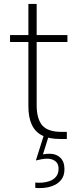

<svg xmlns="http://www.w3.org/2000/svg" viewBox="-20 -705 399 974"><path d="M284 0Q230 0 194.5 -17.5Q159 -35 141.5 -72Q124 -109 124 -167V-492H31V-527H124V-685H166V-527H322V-492H166V-171Q166 -103 194 -69.5Q222 -36 292 -36H319V0ZM185 249Q178 249 172 249Q166 249 159 248V221Q174 223 194 221.5Q214 220 233 213Q252 206 264.5 191Q277 176 277 151Q277 134 270 123Q263 112 249.5 106Q236 100 218 100Q206 100 189.5 103Q173 106 162 109L202 -18H228L198 78Q209 76 216.5 75.5Q224 75 233 75Q265 75 286 95Q307 115 307 153Q307 188 289 209Q271 230 243 239.5Q215 249 185 249Z"/></svg>

Font: Onest Thin
Style: Regular
Weight: 250
Designer: Dmitri Voloshin, Andrey Kudryavtsev
Foundry: Dmitri Voloshin, Andrey Kudryavtsev
Version: Version 1.000;gftools[0.9.33]